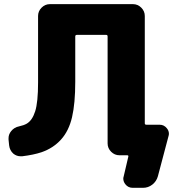

<svg xmlns="http://www.w3.org/2000/svg" viewBox="-20 -775 855 933"><path d="M683.6 -175.8Q683.6 -168.9 691.4 -168.9H755.9Q777.3 -168.9 791 -151.4Q800.8 -139.6 800.8 -125Q800.8 -119.1 798.8 -113.3L747.1 82Q740.2 106.4 720.2 122.1Q700.2 137.7 674.8 137.7H625Q602.5 137.7 588.9 120.1Q579.1 107.4 579.1 92.8Q579.1 87.9 581.1 82L603.5 -13.7Q605.5 -20.5 597.7 -20.5H560.5Q537.1 -20.5 520 -37.6Q502.9 -54.7 502.9 -78.1V-597.7Q502.9 -605.5 496.1 -605.5H353.5Q345.7 -605.5 345.7 -597.7V-377.9Q345.7 -272.5 330.1 -205.6Q314.5 -138.7 276.4 -96.7Q238.3 -54.7 181.6 -35.2Q143.6 -22.5 87.9 -15.6Q84 -15.6 80.1 -15.6Q60.5 -15.6 44.9 -28.3Q27.3 -43.9 24.4 -68.4L21.5 -96.7Q21.5 -99.6 21.5 -103.5Q21.5 -122.1 34.2 -137.7Q48.8 -156.2 73.2 -161.1Q95.7 -166 109.4 -173.8Q136.7 -189.5 150.9 -233.9Q165 -278.3 165 -374V-697.3Q165 -720.7 182.1 -737.8Q199.2 -754.9 222.7 -754.9H626Q649.4 -754.9 666.5 -737.8Q683.6 -720.7 683.6 -697.3Z"/></svg>

Font: Gen Jyuu Gothic Heavy
Style: Bold
Weight: 900
Designer: [Source Han Sans]
Ryoko NISHIZUKA  (kana & ideographs); Paul D. Hunt (Latin, Greek & Cyrillic); Wenlong ZHANG  (bopomofo
Version: Version 1.002.20150607